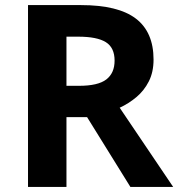

<svg xmlns="http://www.w3.org/2000/svg" viewBox="-20 -734 700 754"><path d="M298 -714Q444 -714 513.5 -661Q583 -608 583 -500Q583 -451 564.5 -414.5Q546 -378 515.5 -352.5Q485 -327 450 -311L660 0H492L322 -274H241V0H90V-714ZM287 -590H241V-397H290Q365 -397 397.5 -422Q430 -447 430 -496Q430 -547 395.5 -568.5Q361 -590 287 -590Z"/></svg>

Font: Noto Sans New Tai Lue
Style: Regular
Weight: 400
Designer: Monotype Design Team
Foundry: Monotype Imaging Inc.
Version: Version 2.003